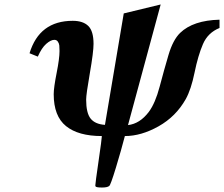

<svg xmlns="http://www.w3.org/2000/svg" viewBox="-20 -596 1001 858"><path d="M449 -38 533 -536 698 -576 552 -37Q605 -43 645 -96Q674 -135 693.5 -209Q713 -283 733 -350.5Q753 -418 785 -449Q843 -505 961 -508V-471Q909 -450 887 -399Q865 -348 849.5 -272Q834 -196 810 -153Q766 -75 688.5 -31.5Q611 12 538 12Q522 74 498 153Q474 232 468 235Q460 242 436 242Q410 242 407 237Q406 236 406 232Q406 223 420.5 123.5Q435 24 435 14V12Q330 12 275 -32.5Q220 -77 220 -175Q220 -204 233 -269.5Q246 -335 246 -368Q246 -384 245 -393Q244 -402 238.5 -410Q233 -418 223 -418Q207 -418 186.5 -400Q166 -382 149 -343L112 -358Q156 -503 305 -503Q351 -503 374.5 -480Q398 -457 398 -400Q398 -364 381.5 -269Q365 -174 365 -151Q365 -91 385 -66Q405 -41 449 -38Z"/></svg>

Font: Lingua Franca
Style: Bold Italic
Weight: 700
Italic angle: -13°
Version: Version 1.19